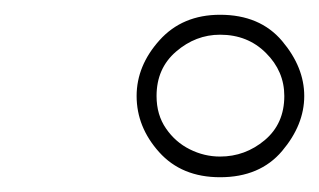

<svg xmlns="http://www.w3.org/2000/svg" viewBox="-20 -819 432 260"><path d="M278 -579Q226 -579 195.5 -613Q165 -647 165 -689Q165 -730 196 -764.5Q227 -799 278 -799Q332 -799 362 -763.5Q392 -728 392 -689Q392 -650 362 -614.5Q332 -579 278 -579ZM278 -607Q312 -607 338.5 -629.2Q365 -651.5 365 -689Q365 -722.5 340.2 -747.2Q315.5 -772 278 -772Q245 -772 218.5 -749.2Q192 -726.5 192 -689Q192 -663.5 204.8 -645Q217.5 -626.5 237 -616.8Q256.5 -607 278 -607Z"/></svg>

Font: Argentum Sans ExtraLight
Style: Italic
Weight: 200
Italic angle: -11°
Designer: Julieta Ulanovsky (font), Cristiano Sobral (main changes and remaster)
Foundry: Julieta Ulanovsky (font), Cristiano Sobral (main changes and remaster)
Version: Version 2.007;June 15, 2022;FontCreator 14.0.0.2814 64-bit; 